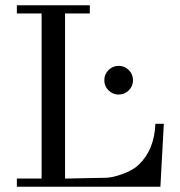

<svg xmlns="http://www.w3.org/2000/svg" viewBox="-20 -709 685 729"><path d="M570 -239H602L589 0H44V-31H138V-658H44V-689H321V-658H227V-31L380 -34Q407 -34 447 -49Q487 -64 506 -83Q566 -139 570 -239ZM485 -404.5Q485 -382 469 -366Q453 -350 430.5 -350Q408 -350 392 -366Q376 -382 376 -404.5Q376 -427 392 -443Q408 -459 430.5 -459Q453 -459 469 -443Q485 -427 485 -404.5Z"/></svg>

Font: GFS Didot
Style: Regular
Weight: 400
Designer: Takis Katsoulidis and George D. Matthiopoulos
Foundry: Takis Katsoulidis and George D. Matthiopoulos
Version: Version 1.0